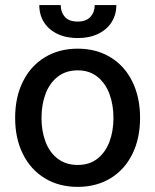

<svg xmlns="http://www.w3.org/2000/svg" viewBox="-20 -730 614 761"><path d="M40 -262.7Q40 -344.7 70.8 -406.7Q101.6 -468.8 157.7 -502.9Q213.9 -537.1 288.1 -537.1Q361.8 -537.1 418 -502.9Q474.1 -468.8 504.6 -406.5Q535.2 -344.2 535.2 -262.7Q535.2 -181.2 504.6 -119.4Q474.1 -57.6 418 -23.4Q361.8 10.7 288.1 10.7Q213.9 10.7 157.7 -23.4Q101.6 -57.6 70.8 -119.4Q40 -181.2 40 -262.7ZM429.7 -262.7Q429.7 -314.9 413.8 -357.7Q397.9 -400.4 366 -425.8Q334 -451.2 288.1 -451.2Q241.2 -451.2 208.7 -425.8Q176.3 -400.4 160.4 -357.7Q144.5 -314.9 144.5 -262.7Q144.5 -210.4 160.4 -168.2Q176.3 -126 208.7 -101.1Q241.2 -76.2 288.1 -76.2Q334.5 -76.2 366.2 -101.1Q397.9 -126 413.8 -168.2Q429.7 -210.4 429.7 -262.7ZM288.1 -579.1Q242.2 -579.1 207.5 -595.7Q172.9 -612.3 154.3 -641.8Q135.7 -671.4 135.7 -710H220.7Q220.7 -681.6 237.1 -663.1Q253.4 -644.5 288.1 -644.5Q321.8 -644.5 338.6 -663.3Q355.5 -682.1 355.5 -710H441.4Q440.9 -671.4 422.1 -641.8Q403.3 -612.3 368.7 -595.7Q334 -579.1 288.1 -579.1Z"/></svg>

Font: Pretendard Medium
Style: Regular
Weight: 500
Designer: Base glyphs from Inter by Rasmus Andersson; Hangeul glyphs from Noto Sans CJK(Source Han Sans) by Jang Soo-young and Kan
Foundry: Kil Hyung-jin
Version: Version 1.309